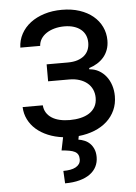

<svg xmlns="http://www.w3.org/2000/svg" viewBox="-54 -595 602 849"><g transform="rotate(-5 247.0 -170.0)"><path d="M132.1 -139.2Q133.5 -120.7 142.2 -106.7Q150.9 -92.7 165.7 -83.1Q180.4 -73.5 200.8 -68.7Q221.2 -63.9 245.7 -63.9Q271 -63.9 293.1 -68.9Q315.3 -73.9 332 -84.5Q348.7 -95.2 358.3 -111.9Q367.9 -128.6 367.9 -152Q367.9 -172.2 360.3 -189.1Q352.6 -206 338.2 -217.9Q323.9 -229.8 303.8 -236.3Q283.7 -242.9 258.5 -242.9H164.8V-318.2H258.5Q283.7 -318.2 302 -324.2Q320.3 -330.3 332.6 -340.9Q344.8 -351.6 350.7 -366.1Q356.5 -380.7 356.5 -397.7Q356.5 -415.8 350 -430.8Q343.4 -445.7 330.6 -456.3Q317.8 -467 299.4 -472.8Q280.9 -478.7 257.1 -478.7Q233.3 -478.7 212.9 -473Q192.5 -467.3 177.4 -457.2Q162.3 -447.1 153.4 -433.1Q144.5 -419 143.5 -402H55.4Q56.5 -435 71.6 -462.7Q86.6 -490.4 112.7 -510.3Q138.8 -530.2 174.5 -541.4Q210.2 -552.6 252.8 -552.6Q296.2 -552.6 331 -541Q365.8 -529.5 390.4 -509.1Q415.1 -488.6 428.4 -460.8Q441.8 -432.9 441.8 -400.6Q441.8 -377.5 434.8 -358.8Q427.9 -340.2 415.7 -326Q403.4 -311.8 386.9 -301.7Q370.4 -291.5 350.9 -285.5V-279.8Q373.9 -278.4 392.8 -267.8Q411.6 -257.1 425.1 -239.9Q438.6 -222.7 445.8 -200.1Q453.1 -177.6 453.1 -152Q453.1 -117.9 440.3 -89.8Q427.6 -61.8 404.5 -40.8Q381.4 -19.9 349.3 -6.9Q317.1 6 278.8 9.9L275.6 25.6Q289.4 27.7 302.7 33.2Q316.1 38.7 326.3 48.8Q336.6 58.9 343 73.9Q349.4 88.8 349.4 109.4Q349.4 132.5 339.8 151.5Q330.3 170.5 311.6 184.1Q293 197.8 265.1 205.4Q237.2 213.1 200.3 213.1L197.4 157.7Q214.1 157.7 228.2 155.2Q242.2 152.7 252.3 147.2Q262.4 141.7 268.3 133.2Q274.1 124.6 274.1 112.2Q274.1 100.1 269.7 92Q265.3 83.8 256 78.8Q246.8 73.9 232.2 71.2Q217.7 68.5 197.4 66.8L209.2 9.2Q172.9 4.6 142.8 -8Q112.6 -20.6 90.7 -39.8Q68.9 -58.9 56.3 -84.2Q43.7 -109.4 42.6 -139.2Z"/></g></svg>

Font: Interop
Style: Regular
Weight: 400
Designer: Rasmus Andersson, Google, Jang Haemin
Foundry: jhaemin
Version: Version 1.008